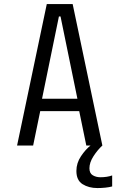

<svg xmlns="http://www.w3.org/2000/svg" viewBox="-20 -720 590 950"><path d="M486.5 0H407L372 -170H179L144 0H64.5L211.5 -700H339.5ZM271.5 -638.5 188 -231.5H363L279.5 -638.5ZM535 148V202.5Q520.5 206.5 501 208.5Q481.5 210.5 462 210.5Q419 210.5 388.5 191.2Q358 172 358 126Q358 86.5 381 52.5Q404 18.5 428 0H486.5Q462.5 22 442.5 53Q422.5 84 422.5 112.5Q422.5 137.5 439 147.2Q455.5 157 476.5 157Q510 157 535 148Z"/></svg>

Font: Trispace SemiCondensed Light
Style: Regular
Weight: 300
Width: 4
Designer: Tyler Finck
Foundry: Etcetera Type Company
Version: Version 1.210; ttfautohint (v1.8.3)